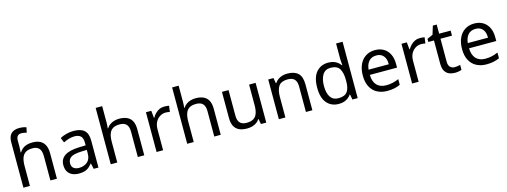

<svg xmlns="http://www.w3.org/2000/svg" viewBox="-13 -1628 6605 2501"><g transform="rotate(-15 3290.0 -377.5)"><path d="M85 -611Q85 -665 102.5 -699Q120 -733 153.5 -749Q187 -765 233 -765Q262 -765 286.5 -760.5Q311 -756 327 -749L312 -680Q296 -685 278.5 -688.5Q261 -692 241 -692Q207 -692 190 -671.5Q173 -651 173 -613V-535Q173 -513 171.5 -488Q170 -463 169 -452H174Q193 -483 218.5 -502Q244 -521 277 -530Q310 -539 350 -539Q410 -539 451.5 -518Q493 -497 515 -453.5Q537 -410 537 -343V0H449V-326Q449 -398 420 -431.5Q391 -465 331 -465Q273 -465 238.5 -443.5Q204 -422 188.5 -379Q173 -336 173 -271V0H85Z M905 -545Q1003 -545 1050 -502Q1097 -459 1097 -365V0H1033L1016 -76H1012Q989 -47 964.5 -27.5Q940 -8 908.5 1Q877 10 832 10Q784 10 745.5 -7Q707 -24 685 -59.5Q663 -95 663 -149Q663 -229 726 -272.5Q789 -316 920 -320L1011 -323V-355Q1011 -422 982 -448Q953 -474 900 -474Q858 -474 820 -461.5Q782 -449 749 -433L722 -499Q757 -518 805 -531.5Q853 -545 905 -545ZM931 -259Q831 -255 792.5 -227Q754 -199 754 -148Q754 -103 781.5 -82Q809 -61 852 -61Q920 -61 965 -98.5Q1010 -136 1010 -214V-262Z M1351 -537Q1351 -518 1349.5 -498Q1348 -478 1346 -462H1352Q1369 -490 1395 -508Q1421 -526 1453 -535.5Q1485 -545 1519 -545Q1584 -545 1627.5 -524.5Q1671 -504 1693 -461Q1715 -418 1715 -349V0H1628V-343Q1628 -408 1599 -440Q1570 -472 1508 -472Q1448 -472 1414 -449.5Q1380 -427 1365.5 -383.5Q1351 -340 1351 -277V0H1263V-760H1351Z M2131 -546Q2146 -546 2163.5 -544.5Q2181 -543 2194 -540L2183 -459Q2170 -462 2154.5 -464Q2139 -466 2125 -466Q2094 -466 2066 -453Q2038 -440 2016 -416.5Q1994 -393 1981.5 -360Q1969 -327 1969 -286V0H1881V-536H1953L1963 -438H1967Q1984 -468 2008 -492.5Q2032 -517 2063 -531.5Q2094 -546 2131 -546Z M2382 -537Q2382 -518 2380.5 -498Q2379 -478 2377 -462H2383Q2400 -490 2426 -508Q2452 -526 2484 -535.5Q2516 -545 2550 -545Q2615 -545 2658.5 -524.5Q2702 -504 2724 -461Q2746 -418 2746 -349V0H2659V-343Q2659 -408 2630 -440Q2601 -472 2539 -472Q2479 -472 2445 -449.5Q2411 -427 2396.5 -383.5Q2382 -340 2382 -277V0H2294V-760H2382Z M3360 -536V0H3288L3275 -71H3271Q3254 -43 3227 -25Q3200 -7 3168 1.5Q3136 10 3101 10Q3037 10 2993.5 -10.5Q2950 -31 2928 -74Q2906 -117 2906 -185V-536H2995V-191Q2995 -127 3024 -95Q3053 -63 3114 -63Q3174 -63 3208.5 -85.5Q3243 -108 3257.5 -151.5Q3272 -195 3272 -257V-536Z M3788 -546Q3884 -546 3933 -499.5Q3982 -453 3982 -349V0H3895V-343Q3895 -408 3866 -440Q3837 -472 3775 -472Q3686 -472 3652 -422Q3618 -372 3618 -278V0H3530V-536H3601L3614 -463H3619Q3637 -491 3663.5 -509.5Q3690 -528 3722 -537Q3754 -546 3788 -546Z M4338 10Q4238 10 4178 -59.5Q4118 -129 4118 -267Q4118 -405 4178.5 -475.5Q4239 -546 4339 -546Q4381 -546 4412 -535.5Q4443 -525 4466 -507Q4489 -489 4505 -467H4511Q4510 -480 4507.5 -505.5Q4505 -531 4505 -546V-760H4593V0H4522L4509 -72H4505Q4489 -49 4466 -30.5Q4443 -12 4411.5 -1Q4380 10 4338 10ZM4352 -63Q4437 -63 4471.5 -109.5Q4506 -156 4506 -250V-266Q4506 -366 4473 -419.5Q4440 -473 4351 -473Q4280 -473 4244.5 -416.5Q4209 -360 4209 -265Q4209 -169 4244.5 -116Q4280 -63 4352 -63Z M4970 -546Q5039 -546 5088.5 -516Q5138 -486 5164.5 -431.5Q5191 -377 5191 -304V-251H4824Q4826 -160 4870.5 -112.5Q4915 -65 4995 -65Q5046 -65 5085.5 -74.5Q5125 -84 5167 -102V-25Q5126 -7 5086 1.5Q5046 10 4991 10Q4915 10 4856.5 -21Q4798 -52 4765.5 -113.5Q4733 -175 4733 -264Q4733 -352 4762.5 -415Q4792 -478 4845.5 -512Q4899 -546 4970 -546ZM4969 -474Q4906 -474 4869.5 -433.5Q4833 -393 4826 -321H5099Q5099 -367 5085 -401Q5071 -435 5042.5 -454.5Q5014 -474 4969 -474Z M5577 -546Q5592 -546 5609.5 -544.5Q5627 -543 5640 -540L5629 -459Q5616 -462 5600.5 -464Q5585 -466 5571 -466Q5540 -466 5512 -453Q5484 -440 5462 -416.5Q5440 -393 5427.5 -360Q5415 -327 5415 -286V0H5327V-536H5399L5409 -438H5413Q5430 -468 5454 -492.5Q5478 -517 5509 -531.5Q5540 -546 5577 -546Z M5919 -62Q5939 -62 5960 -65.5Q5981 -69 5994 -73V-6Q5980 1 5954 5.5Q5928 10 5904 10Q5862 10 5826.5 -4.5Q5791 -19 5769 -55Q5747 -91 5747 -156V-468H5671V-510L5748 -545L5783 -659H5835V-536H5990V-468H5835V-158Q5835 -109 5858.5 -85.5Q5882 -62 5919 -62Z M6308 -546Q6377 -546 6426.5 -516Q6476 -486 6502.5 -431.5Q6529 -377 6529 -304V-251H6162Q6164 -160 6208.5 -112.5Q6253 -65 6333 -65Q6384 -65 6423.5 -74.5Q6463 -84 6505 -102V-25Q6464 -7 6424 1.5Q6384 10 6329 10Q6253 10 6194.5 -21Q6136 -52 6103.5 -113.5Q6071 -175 6071 -264Q6071 -352 6100.5 -415Q6130 -478 6183.5 -512Q6237 -546 6308 -546ZM6307 -474Q6244 -474 6207.5 -433.5Q6171 -393 6164 -321H6437Q6437 -367 6423 -401Q6409 -435 6380.5 -454.5Q6352 -474 6307 -474Z"/></g></svg>

Font: uguzrati25
Style: Book
Weight: 400
Designer: Jelle Bosma - Monotype Design Team, Universal Thirst
Foundry: Monotype Imaging Inc.
Version: Version 2.106